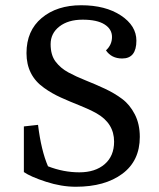

<svg xmlns="http://www.w3.org/2000/svg" viewBox="-20 -704 607 732"><path d="M163 -70Q222 -47 282.5 -47Q343 -47 379 -78Q415 -109 415 -164Q415 -234 348 -272Q319 -288 283.5 -302Q248 -316 212.5 -332Q177 -348 148 -369Q81 -416 81 -501.5Q81 -587 139 -635.5Q197 -684 289.5 -684Q382 -684 441 -645Q500 -606 500 -549Q500 -481 446 -481Q405 -481 384 -512Q407 -533 407 -563Q407 -593 378.5 -611Q350 -629 295 -629Q240 -629 206.5 -603Q173 -577 173 -535.5Q173 -494 192 -469Q211 -444 240.5 -428Q270 -412 306.5 -397.5Q343 -383 379.5 -366Q416 -349 445.5 -327Q475 -305 494 -268Q513 -231 513 -182Q513 -91 446.5 -41.5Q380 8 269 8Q214 8 155.5 -11Q97 -30 71 -48V-222L125 -228Q137 -130 163 -70Z"/></svg>

Font: Cambo
Style: Regular
Weight: 400
Designer: Carolina Giovagnoli, Andres Torresi
Foundry: Carolina Giovagnoli, Andres Torresi
Version: Version 2.001